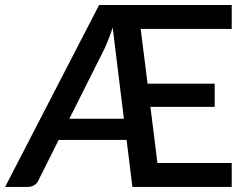

<svg xmlns="http://www.w3.org/2000/svg" viewBox="-28 -740 978 760"><path d="M246.6 -270H462.4L418 -631.3Q413.1 -613.8 402.8 -587.9Q393.1 -563.5 387.2 -550.3ZM889.2 -625.5H528.8L556.2 -408.7H821.8V-316.9H567.4L595.2 -94.7H889.2V0H496.1L473.1 -186H204.1L124.5 -26.9Q119.1 -14.2 107.9 -7.3Q96.7 0 80.6 0H-7.8L364.3 -720.2H889.2Z"/></svg>

Font: Lato-SemiBold
Style: Regular
Weight: 500
Designer: Lukasz Dziedzic with Adam Twardoch and Botio Nikoltchev
Foundry: tyPoland Lukasz Dziedzic
Version: ""